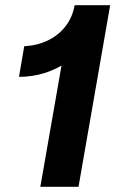

<svg xmlns="http://www.w3.org/2000/svg" viewBox="-20 -720 445 740"><path d="M223 -501.2 237 -480Q198.8 -453.4 151.9 -438.6Q105 -423.8 53.2 -423.8L73.4 -541.8Q123.6 -544.4 164.6 -564.2Q205.6 -584 232.6 -618.8Q259.6 -653.6 267.6 -700H404.6L282.6 0H135.4Z"/></svg>

Font: Fixel Italic Variable Display Thin
Style: Italic
Weight: 100
Italic angle: -10°
Designer: AlfaBravo + MacPaw
Foundry: Kyrylo Tkachov, Marchela Mozhyna, Serhii Makarenko, Maria Weinstein, Zakhar Kryvoshyya
Version: Version 1.210;Glyphs 3.2 (3217)